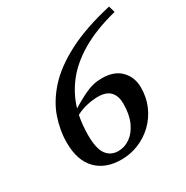

<svg xmlns="http://www.w3.org/2000/svg" viewBox="-162 -829 945 976"><g transform="rotate(-30 310.0 -341.0)"><path d="M608.5 -693.5 619.5 -656Q494 -624 410.5 -574.5Q327 -525 278.5 -462Q230 -399 209 -326.5Q254 -354 285.5 -369.2Q317 -384.5 342.2 -390.5Q367.5 -396.5 393.5 -396.5Q466 -396.5 504.8 -356.8Q543.5 -317 543.5 -256.5Q543.5 -198 522 -149Q500.5 -100 463 -63.8Q425.5 -27.5 377.2 -7.8Q329 12 275.5 12Q182.5 12 129.5 -42.5Q76.5 -97 76.5 -201Q76.5 -273.5 101.5 -345.8Q126.5 -418 186.2 -484.2Q246 -550.5 349.2 -604.2Q452.5 -658 608.5 -693.5ZM189.5 -180.5Q189.5 -100 214.5 -66.8Q239.5 -33.5 283 -33.5Q320.5 -33.5 352.8 -56.2Q385 -79 405 -122.8Q425 -166.5 425 -230Q425 -275 402 -300Q379 -325 329.5 -325Q300 -325 266 -317.5Q232 -310 200.5 -293.5Q195 -266 192.2 -237.8Q189.5 -209.5 189.5 -180.5Z"/></g></svg>

Font: Newsreader 16pt SemiBold
Style: Italic
Weight: 600
Italic angle: -17°
Designer: Hugues Gentile
Foundry: Production Type
Version: Version 1.003; ttfautohint (v1.8.3)